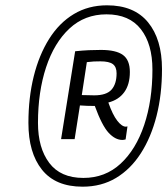

<svg xmlns="http://www.w3.org/2000/svg" viewBox="-20 -913 630 723"><path d="M291 -210Q189 -210 138 -274Q87 -338 87 -450Q87 -545 107 -625.5Q127 -706 165 -766.5Q203 -827 258 -860Q313 -893 383 -893Q485 -893 537.5 -829Q590 -765 590 -653Q590 -557 569.5 -476.5Q549 -396 510.5 -336Q472 -276 417 -243Q362 -210 291 -210ZM294 -243Q376 -243 434 -296.5Q492 -350 523 -442.5Q554 -535 554 -651Q554 -747 510.5 -803Q467 -859 381 -859Q299 -859 241.5 -805.5Q184 -752 153.5 -659.5Q123 -567 123 -450Q123 -356 165.5 -299.5Q208 -243 294 -243ZM210 -389 263 -720Q292 -723 314.5 -724Q337 -725 360 -725Q417 -725 443 -706Q469 -687 469 -642Q469 -595 448 -566Q427 -537 388 -527Q404 -481 421.5 -458.5Q439 -436 454 -436Q457 -436 460 -437L453 -388Q450 -387 446 -386.5Q442 -386 441 -386Q414 -386 389 -413Q364 -440 337 -514Q320 -514 307.5 -514.5Q295 -515 281 -516L261 -389ZM335 -554Q381 -554 400 -575.5Q419 -597 419 -637Q419 -661 405 -671.5Q391 -682 358 -682Q342 -682 333 -681.5Q324 -681 307 -679L288 -555Q302 -555 312.5 -554.5Q323 -554 335 -554Z"/></svg>

Font: Georama
Style: Italic
Weight: 400
Italic angle: -9°
Designer: Jean-Baptiste Levee
Foundry: Production Type
Version: Version 1.000